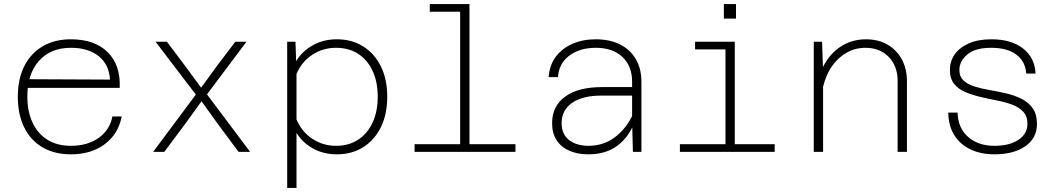

<svg xmlns="http://www.w3.org/2000/svg" viewBox="-20 -750 5240 948"><path d="M330 12Q249 12 190 -22.5Q131 -57 99.5 -121Q68 -185 68 -273Q68 -359 99.5 -422.5Q131 -486 190 -521Q249 -556 330 -556Q447 -556 511.5 -492.5Q576 -429 571 -316H105V-359L523 -357Q519 -431 467.5 -472.5Q416 -514 330 -514Q230 -514 172.5 -449.5Q115 -385 115 -274Q115 -199 141 -144Q167 -89 215 -59.5Q263 -30 330 -30Q412 -30 467 -69Q522 -108 535 -175H581Q564 -88 497 -38Q430 12 330 12Z M1002 -284 1215 0H1158L1057 -136L975 -250L892 -135L791 0H736L947 -283L748 -544H804L890 -430L973 -317L1056 -431L1142 -544H1197Z M1643 -556Q1717 -556 1773 -521Q1829 -486 1860.5 -422.5Q1892 -359 1892 -272Q1892 -186 1860.5 -122Q1829 -58 1773 -23Q1717 12 1643 12Q1578 12 1526 -16.5Q1474 -45 1444 -94V178H1398V-544H1439L1442 -448Q1472 -497 1524.5 -526.5Q1577 -556 1643 -556ZM1639 -30Q1702 -30 1748 -60Q1794 -90 1819.5 -144.5Q1845 -199 1845 -272Q1845 -346 1819.5 -400.5Q1794 -455 1748 -484.5Q1702 -514 1639 -514Q1575 -514 1522.5 -480Q1470 -446 1444 -385V-160Q1470 -99 1522.5 -64.5Q1575 -30 1639 -30Z M2252 0V-730H2298V0ZM2027 0V-38H2525V0ZM2102 -692V-730H2275V-692Z M3105 0 3101 -150V-346Q3101 -424 3053 -469Q3005 -514 2922 -514Q2842 -514 2790.5 -475Q2739 -436 2735 -369H2689Q2693 -428 2724 -469.5Q2755 -511 2806 -533.5Q2857 -556 2921 -556Q2991 -556 3041.5 -530.5Q3092 -505 3119.5 -458Q3147 -411 3147 -346V0ZM2885 12Q2832 12 2791.5 -5.5Q2751 -23 2728.5 -57.5Q2706 -92 2706 -142Q2706 -226 2770.5 -273Q2835 -320 2953 -320H3113V-278H2949Q2856 -278 2804.5 -242Q2753 -206 2753 -142Q2753 -87 2790 -58.5Q2827 -30 2886 -30Q2959 -30 3015.5 -72Q3072 -114 3106 -187L3112 -144Q3084 -72 3027.5 -30Q2971 12 2885 12Z M3562 0V-544H3608V0ZM3337 0V-38H3805V0ZM3412 -506V-544H3585V-506ZM3554 -658V-730H3614V-658Z M4412 0V-350Q4412 -424 4368 -469Q4324 -514 4253 -514Q4173 -514 4112 -452.5Q4051 -391 4034 -270L4023 -364Q4048 -454 4110.5 -505Q4173 -556 4255 -556Q4316 -556 4361.5 -530Q4407 -504 4432.5 -457.5Q4458 -411 4458 -349V0ZM3998 0V-544H4039L4044 -395V0Z M4890 12Q4822 12 4770.5 -13Q4719 -38 4691 -84Q4663 -130 4662 -194H4708Q4710 -118 4760 -74Q4810 -30 4890 -30Q4964 -30 5008.5 -59.5Q5053 -89 5053 -139Q5053 -176 5032 -198.5Q5011 -221 4977 -233.5Q4943 -246 4902 -254Q4861 -262 4820.5 -271.5Q4780 -281 4746 -295.5Q4712 -310 4691 -336Q4670 -362 4670 -405Q4670 -447 4693.5 -481Q4717 -515 4763 -535.5Q4809 -556 4875 -556Q4974 -556 5032 -510Q5090 -464 5093 -387H5047Q5043 -447 4998 -480.5Q4953 -514 4874 -514Q4795 -514 4756 -481Q4717 -448 4717 -405Q4717 -371 4738 -352Q4759 -333 4793 -322.5Q4827 -312 4868 -305Q4909 -298 4949.5 -288.5Q4990 -279 5024 -262Q5058 -245 5079 -215.5Q5100 -186 5100 -137Q5100 -68 5042.5 -28Q4985 12 4890 12Z"/></svg>

Font: Azeret Mono Thin
Style: Regular
Weight: 100
Designer: Martin Vácha
Foundry: Displaay
Version: Version 1.002